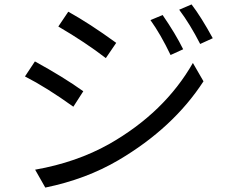

<svg xmlns="http://www.w3.org/2000/svg" viewBox="-20 -814 1040 869"><path d="M716 -746Q774 -662 809 -591L752 -565Q707 -659 661 -723ZM847 -794Q890 -738 943 -641L886 -615Q840 -705 791 -770ZM289 -761Q385 -708 506 -620L459 -551Q367 -622 244 -694ZM139 -46Q326 -79 474 -162Q725 -305 853 -529L901 -446Q764 -235 516 -89Q370 -3 185 35ZM138 -536Q266 -466 357 -401L312 -331Q191 -418 93 -468Z"/></svg>

Font: 思源黑体R
Style: Regular
Weight: 400
Designer: Ryoko NISHIZUKA  (kana & ideographs); Paul D. Hunt (Latin, Greek & Cyrillic); Wenlong ZHANG  (bopomofo); Sandoll Communi
Foundry: Adobe Systems Incorporated
Version: Version 1.00 June 24, 2014, initial release